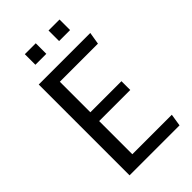

<svg xmlns="http://www.w3.org/2000/svg" viewBox="-259 -961 1049 1049"><g transform="rotate(-45 265.0 -436.5)"><path d="M88.4 0V-701.7H486.8L475.1 -630.9H180.7V-395H420.9V-327.1H180.7V-70.8H485.8L474.6 0ZM335 -791V-872.6H419.9V-791ZM151.9 -791V-872.6H236.3V-791Z"/></g></svg>

Font: Mako
Style: Regular
Weight: 400
Designer: vernon adams
Foundry: vernon adams
Version: Version 1.100; ttfautohint (v1.8.4.7-5d5b);gftools[0.9.33]